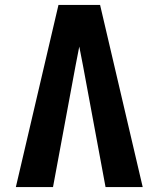

<svg xmlns="http://www.w3.org/2000/svg" viewBox="-20 -755 640 775"><path d="M44 0 216 -735H384L556 0H406L315 -490Q311 -509 307.5 -528.5Q304 -548 300 -567Q296 -548 292.5 -528.5Q289 -509 285 -490L194 0Z"/></svg>

Font: Iosevka Heavy Extended
Style: Regular
Weight: 900
Width: 7
Monospace: yes
Designer: Belleve Invis
Foundry: Belleve Invis
Version: Version 32.5.0; ttfautohint (v1.8.4)